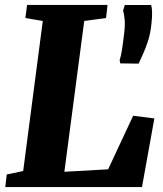

<svg xmlns="http://www.w3.org/2000/svg" viewBox="-20 -763 666 783"><path d="M1.5 0 7.5 -51.5 74.5 -65.5 154.5 -677.5 83.5 -689.5 90.5 -743H418.5L412.5 -689.5L323.5 -677.5L242.5 -62.5L421 -72.5L523 -291L609.5 -280L559 0ZM545.5 -503.5 470.5 -504.5 468 -517.5Q473.5 -535 477.5 -560.2Q481.5 -585.5 486.5 -628Q490.5 -662 488.2 -684Q486 -706 482 -720L489 -742.5H596.5Q599.5 -732 600.2 -714Q601 -696 597.5 -665Q593.5 -627 584 -597.2Q574.5 -567.5 564 -544.5Q553.5 -521.5 545.5 -503.5Z"/></svg>

Font: Merriweather Light 18pt Black
Style: Italic
Weight: 900
Italic angle: -7.8°
Version: Version 2.101